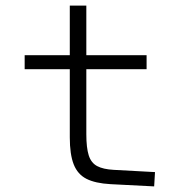

<svg xmlns="http://www.w3.org/2000/svg" viewBox="-20 -657 654 685"><path d="M229 -167V-410H68V-460H229V-637H288V-460H503V-410H288V-178Q288 -130 296.5 -103Q305 -76 326.5 -64.5Q348 -53 386 -51L533 -43L530 8L374 0Q320 -3 288.5 -19Q257 -35 243 -70.5Q229 -106 229 -167Z"/></svg>

Font: Intel One Mono Light
Style: Regular
Weight: 300
Monospace: yes
Designer: Fred Shallcrass
Foundry: Frere-Jones Type LLC
Version: Version 1.004